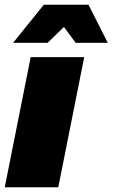

<svg xmlns="http://www.w3.org/2000/svg" viewBox="-25 -787 473 807"><path d="M-5 0 104 -547H329L220 0ZM30 -607 159 -767H347L428 -607H293L197 -737H309L175 -607Z"/></svg>

Font: Montserrat Thin Black
Style: Italic
Weight: 900
Italic angle: -11.3°
Version: Version 9.000